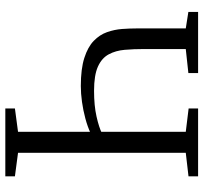

<svg xmlns="http://www.w3.org/2000/svg" viewBox="-42 -742 783 740"><g transform="rotate(-90 350.0 -371.5)"><path d="M206.5 -414Q232 -426 263.8 -434.5Q295.5 -443 327.8 -447.5Q360 -452 389 -452Q455 -452 497.2 -438.5Q539.5 -425 563 -402.2Q586.5 -379.5 596.5 -351.2Q606.5 -323 608.8 -293Q611 -263 611 -235V-47.5L674.5 -37.5V0H439V-37.5L531.5 -47.5V-208Q531.5 -248 528.5 -282.8Q525.5 -317.5 511.2 -344.2Q497 -371 464 -386Q431 -401 370.5 -401Q313.5 -401 271.5 -391.5Q229.5 -382 206.5 -370.5ZM131.5 -47.5V-694L41 -706V-743H302.5V-706L212.5 -694V-47.5L302.5 -36.5V0H41V-37Z"/></g></svg>

Font: Merriweather 48pt Light
Style: Regular
Weight: 300
Version: Version 2.100